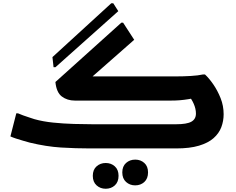

<svg xmlns="http://www.w3.org/2000/svg" viewBox="-20 -913 1449 1181"><path d="M496.7 -396.7 471.6 -443H1060Q1107.4 -443 1153.1 -445.7Q1198.8 -448.4 1228.8 -455H1240.8Q1265.8 -432 1292 -394.1Q1318.2 -356.1 1336.9 -309.3Q1355.6 -262.4 1355.6 -210.5Q1355.6 -168.7 1341.3 -130.6Q1326.9 -92.5 1293.5 -63.1Q1260.1 -33.7 1203.8 -16.9Q1147.6 0 1063.4 0H534.8Q444.5 0 354.7 -5.6Q264.8 -11.3 163.3 -35.7Q144.3 -41 121.4 -47.6Q98.5 -54.1 77.8 -61Q57 -67.9 44 -73.9L80.2 -215.8H91Q102 -210.8 121.7 -203.5Q141.3 -196.1 161 -190.1Q180.6 -184.1 191.6 -180.1Q243.4 -165.4 307 -158.9Q370.6 -152.4 434.5 -150.6Q498.4 -148.7 549.2 -148.7H1062.7Q1129.5 -148.7 1157.3 -164.6Q1185.2 -180.4 1185.2 -214.3Q1185.2 -243.9 1171.5 -274.8Q1157.9 -305.7 1140.3 -323.8L1213.1 -317.8Q1171.2 -308.3 1141.2 -303.3Q1111.3 -298.4 1085.4 -296.3Q1059.6 -294.3 1029.2 -294.3H440.8Q393.6 -294.3 360.3 -319.4Q327 -344.6 320.8 -408.6L726.4 -773.6H737.2L805.5 -668.2ZM302.6 -561.8 664.6 -893H676.6L707.6 -844.4L321.4 -499.8H309.4ZM732.2 147.6Q732.2 110 755.4 89.4Q778.6 68.8 811.7 68.8Q844.9 68.8 867.7 89.4Q890.6 110 890.6 147.6Q890.6 185.3 867.9 206.3Q845.1 227.2 811.4 227.2Q778.6 227.2 755.4 206.3Q732.2 185.3 732.2 147.6ZM550.8 168.5Q550.8 130.8 574 110.2Q597.2 89.6 630.3 89.6Q663.5 89.6 686.3 110.2Q709.2 130.8 709.2 168.5Q709.2 206.1 686.5 227.1Q663.7 248 630 248Q597.2 248 574 227.1Q550.8 206.1 550.8 168.5Z"/></svg>

Font: Kufam
Style: Italic
Weight: 400
Italic angle: -11°
Designer: Artur Schmal
Foundry: Original Type
Version: Version 1.301; ttfautohint (v1.8.3)